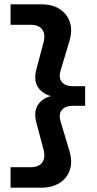

<svg xmlns="http://www.w3.org/2000/svg" viewBox="-20 -770 449 891"><path d="M29 -655V-750H171Q223 -750 257.5 -727.5Q292 -705 304.5 -666.5Q317 -628 302 -579L261 -442Q251 -407 268 -388.5Q285 -370 316 -370H375V-279H316Q285 -279 268 -260.5Q251 -242 261 -207L302 -70Q317 -21 304.5 17.5Q292 56 257.5 78.5Q223 101 171 101H29V6H122Q160 6 176 -16Q192 -38 182 -76L150 -196Q135 -249 155 -281.5Q175 -314 217 -324Q175 -335 155 -367.5Q135 -400 150 -453L182 -573Q192 -611 176 -633Q160 -655 122 -655Z"/></svg>

Font: Bounded
Style: Regular
Weight: 400
Designer: Vlad Churkin
Version: Version 1.0